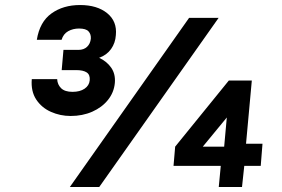

<svg xmlns="http://www.w3.org/2000/svg" viewBox="-20 -744 1121 764"><path d="M261 -282.5Q219.5 -282.5 182.5 -299Q145.5 -315.5 124 -348.2Q102.5 -381 106.5 -429H207.5Q208.5 -407.5 223.2 -393Q238 -378.5 268.5 -378.5Q298 -378.5 316.5 -391Q335 -403.5 337 -424.5Q339 -446.5 325 -455.8Q311 -465 284 -465H225.5L232.5 -545.5H292Q313.5 -545.5 326.5 -557.8Q339.5 -570 341.5 -590.5Q342.5 -608 332.2 -619.2Q322 -630.5 294.5 -630.5Q270.5 -630.5 251.2 -619.8Q232 -609 225 -585.5H126.5Q138 -657 184.8 -690.5Q231.5 -724 298.5 -724Q366.5 -724 406.5 -691.5Q446.5 -659 441 -604Q439 -573 422 -549Q405 -525 374.5 -514Q405.5 -499.5 422.8 -474.2Q440 -449 437 -414Q433.5 -376 409.5 -346.2Q385.5 -316.5 347 -299.5Q308.5 -282.5 261 -282.5ZM258 0 732.5 -673H850L375 0ZM850.5 0 858.5 -84H670.5L677 -160.5L890.5 -423.5H982L959 -172H1024.5L1017.5 -84H952L943 0ZM787 -160.5H872L882.5 -276.5Z"/></svg>

Font: Karla ExtraBold
Style: Italic
Weight: 800
Italic angle: -8°
Designer: Jonathan Pinhorn
Version: Version 2.004;gftools[0.9.33]